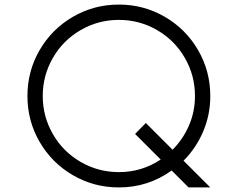

<svg xmlns="http://www.w3.org/2000/svg" viewBox="-20 -820 1040 840"><path d="M900 -400Q900 -400 900 -399Q900 -318 869 -245Q838 -172 783 -117L900 0H805L731 -74Q628 0 500 0Q391 0 299 -53.5Q207 -107 153.5 -199Q100 -291 100 -400Q100 -509 153.5 -601Q207 -693 299 -746.5Q391 -800 500 -800Q609 -800 701 -746.5Q793 -693 846.5 -601Q900 -509 900 -400ZM735 -165Q781 -211 807 -271.5Q833 -332 833 -400Q833 -490 788.5 -567Q744 -644 667 -688.5Q590 -733 500 -733Q410 -733 333 -688.5Q256 -644 211.5 -567Q167 -490 167 -400Q167 -310 211.5 -233Q256 -156 333 -111.5Q410 -67 500 -67Q501 -67 501 -67Q600 -67 683 -122L571 -234L618 -282Z"/></svg>

Font: Dune Rise
Style: Regular
Weight: 400
Version: Version 001.000